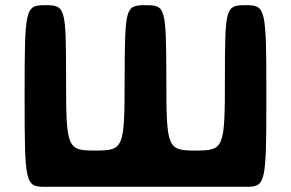

<svg xmlns="http://www.w3.org/2000/svg" viewBox="-20 -723 1123 741"><path d="M348 -142C238 -142 235 -150 235 -423C235 -695 232 -703 155 -703C77 -703 75 -693 75 -353C75 -12 77 -2 155 -2H235H462H621H848H928C1006 -2 1008 -12 1008 -353C1008 -693 1006 -703 928 -703C851 -703 848 -695 848 -423C848 -150 845 -142 735 -142C625 -142 622 -150 622 -423C621 -695 619 -703 542 -703C464 -703 462 -695 461 -423C461 -150 458 -142 348 -142Z"/></svg>

Font: Hussar Print
Style: Bold
Weight: 700
Foundry: Cannot Into Space Fonts
Version: Version 2.00